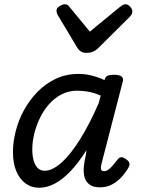

<svg xmlns="http://www.w3.org/2000/svg" viewBox="-20 -867 663 904"><path d="M165 17Q128 17 100 -3.5Q72 -24 56.5 -61.5Q41 -99 41 -151Q41 -198 54 -249.5Q67 -301 93 -348.5Q119 -396 156.5 -434.5Q194 -473 242.5 -496Q291 -519 350 -519Q380 -519 411 -511.5Q442 -504 472 -490L473 -493Q477 -507 487.5 -511Q498 -515 515 -515Q544 -515 553.5 -506Q563 -497 557 -479L460 -104Q455 -86 455 -76.5Q455 -67 459.5 -64Q464 -61 469 -61Q479 -61 488.5 -67Q498 -73 509 -85.5Q520 -98 533 -115Q540 -125 548.5 -126.5Q557 -128 568 -121Q584 -112 588 -102Q592 -92 587 -82Q578 -64 559 -41Q540 -18 513 -1.5Q486 15 451 15Q417 15 399.5 0.5Q382 -14 377 -36.5Q372 -59 375 -85.5Q378 -112 384 -136Q385 -141 385.5 -147Q386 -153 387 -160Q350 -101 312.5 -61.5Q275 -22 238 -2.5Q201 17 165 17ZM132 -163Q132 -134 138.5 -111Q145 -88 158 -75.5Q171 -63 190 -63Q226 -63 268.5 -100.5Q311 -138 356 -209.5Q401 -281 445 -382L454 -417Q422 -431 394 -435.5Q366 -440 343 -440Q303 -440 269.5 -422.5Q236 -405 210.5 -376Q185 -347 167.5 -310.5Q150 -274 141 -236Q132 -198 132 -163ZM571 -847Q582 -847 592.5 -836Q603 -825 603 -813Q603 -805 600 -800Q597 -795 593 -790L441 -639Q429 -628 416.5 -623Q404 -618 386 -618Q372 -618 361.5 -624.5Q351 -631 344 -642L252 -796Q248 -804 247 -809Q246 -814 246 -817Q246 -829 260.5 -838Q275 -847 284 -847Q294 -847 299.5 -842.5Q305 -838 310 -831L403 -718L543 -833Q550 -838 556.5 -842.5Q563 -847 571 -847Z"/></svg>

Font: Playwrite IS
Style: Regular
Weight: 400
Designer: Veronika Burian, José Scaglione
Foundry: TypeTogether
Version: Version 1.002